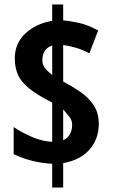

<svg xmlns="http://www.w3.org/2000/svg" viewBox="-20 -779 506 857"><path d="M213 -48Q120 -53 41 -91V-212Q74 -189 121 -168.5Q168 -148 213 -146V-321Q144 -356 108 -386Q72 -416 59 -448Q46 -480 46 -518Q46 -586 93.5 -630Q141 -674 213 -686V-759H262V-688Q297 -685 335.5 -676Q374 -667 418 -643L379 -541Q347 -558 316.5 -566.5Q286 -575 262 -578V-415Q302 -394 338.5 -369Q375 -344 398 -309.5Q421 -275 421 -226Q421 -159 379.5 -111.5Q338 -64 262 -51V58H213ZM213 -576Q169 -561 169 -510Q169 -491 180 -476.5Q191 -462 213 -444ZM262 -153Q302 -171 302 -223Q302 -242 289 -258.5Q276 -275 262 -291Z"/></svg>

Font: Noto Sans Sinhala ExtraCondensed
Style: Bold
Weight: 700
Width: 2
Designer: Jelle Bosma - Monotype Design Team
Foundry: Monotype Imaging Inc.
Version: Version 2.006; ttfautohint (v1.8.4.7-5d5b)